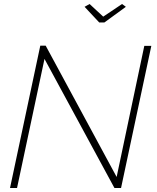

<svg xmlns="http://www.w3.org/2000/svg" viewBox="-20 -938 782 958"><path d="M181 -710H208L562 -55L700 -709H735L584 0H551L202 -644L65 0H30ZM402 -904 427 -918 495 -855 589 -918 608 -904 501 -826H475Z"/></svg>

Font: Raleway ExtraLight
Style: Italic
Weight: 200
Italic angle: -12°
Designer: Matt McInerney, Pablo Impallari, Rodrigo Fuenzalida
Foundry: Matt McInerney, Pablo Impallari, Rodrigo Fuenzalida
Version: Version 4.026